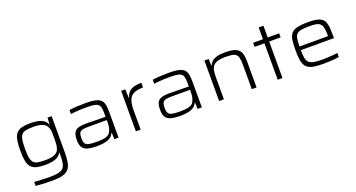

<svg xmlns="http://www.w3.org/2000/svg" viewBox="-50 -1359 4206 2271"><g transform="rotate(-20 2052.5 -224.0)"><path d="M322 210Q283 210 243 209Q203 208 167.5 205.5Q132 203 109 201V151Q139 153 175 155Q211 157 245.5 158Q280 159 309 159Q376 159 416 149Q456 139 476 116Q496 93 502.5 51.5Q509 10 509 -53V-74H505Q490 -44 462.5 -26.5Q435 -9 395 -1Q355 7 302 7Q235 7 191.5 -5Q148 -17 124 -45.5Q100 -74 90.5 -125Q81 -176 81 -255Q81 -333 90.5 -384.5Q100 -436 124.5 -465Q149 -494 192 -506Q235 -518 303 -518Q346 -518 387 -511.5Q428 -505 460 -486Q492 -467 509 -429H513L517 -510H569V-65Q569 12 560.5 64.5Q552 117 526.5 149Q501 181 452 195.5Q403 210 322 210ZM326 -46Q394 -46 434.5 -62Q475 -78 491 -113Q504 -141 506.5 -175.5Q509 -210 509 -255Q509 -300 507.5 -334.5Q506 -369 493 -394Q475 -433 434 -449Q393 -465 326 -465Q266 -465 229 -458Q192 -451 173.5 -429.5Q155 -408 148 -366Q141 -324 141 -255Q141 -186 148 -144.5Q155 -103 173.5 -81.5Q192 -60 229 -53Q266 -46 326 -46Z M951 8Q884 8 839.5 -4Q795 -16 773.5 -47.5Q752 -79 752 -139Q752 -196 766.5 -228.5Q781 -261 818 -274.5Q855 -288 921 -288Q933 -288 960 -287.5Q987 -287 1023 -286.5Q1059 -286 1096.5 -285.5Q1134 -285 1166 -284V-322Q1166 -373 1159 -402Q1152 -431 1131.5 -445Q1111 -459 1073 -463Q1035 -467 973 -467Q946 -467 911 -465.5Q876 -464 844 -461Q812 -458 792 -455V-505Q831 -512 884 -515Q937 -518 998 -518Q1056 -518 1097 -512Q1138 -506 1163 -493Q1188 -480 1202 -458Q1216 -436 1221 -403Q1226 -370 1226 -325V0H1173L1170 -80H1165Q1148 -41 1112 -22Q1076 -3 1033 2.5Q990 8 951 8ZM967 -42Q1004 -42 1038.5 -45.5Q1073 -49 1100 -60.5Q1127 -72 1140 -96Q1155 -123 1160.5 -150Q1166 -177 1166 -211V-243H937Q886 -243 858.5 -236Q831 -229 820.5 -207.5Q810 -186 810 -142Q810 -101 822.5 -79Q835 -57 869 -49.5Q903 -42 967 -42Z M1444 0V-510H1496L1500 -403H1505Q1519 -450 1547 -475Q1575 -500 1614.5 -509Q1654 -518 1701 -518V-459Q1620 -459 1577.5 -435Q1535 -411 1519.5 -362.5Q1504 -314 1504 -242V0Z M1999 8Q1932 8 1887.5 -4Q1843 -16 1821.5 -47.5Q1800 -79 1800 -139Q1800 -196 1814.5 -228.5Q1829 -261 1866 -274.5Q1903 -288 1969 -288Q1981 -288 2008 -287.5Q2035 -287 2071 -286.5Q2107 -286 2144.5 -285.5Q2182 -285 2214 -284V-322Q2214 -373 2207 -402Q2200 -431 2179.5 -445Q2159 -459 2121 -463Q2083 -467 2021 -467Q1994 -467 1959 -465.5Q1924 -464 1892 -461Q1860 -458 1840 -455V-505Q1879 -512 1932 -515Q1985 -518 2046 -518Q2104 -518 2145 -512Q2186 -506 2211 -493Q2236 -480 2250 -458Q2264 -436 2269 -403Q2274 -370 2274 -325V0H2221L2218 -80H2213Q2196 -41 2160 -22Q2124 -3 2081 2.5Q2038 8 1999 8ZM2015 -42Q2052 -42 2086.5 -45.5Q2121 -49 2148 -60.5Q2175 -72 2188 -96Q2203 -123 2208.5 -150Q2214 -177 2214 -211V-243H1985Q1934 -243 1906.5 -236Q1879 -229 1868.5 -207.5Q1858 -186 1858 -142Q1858 -101 1870.5 -79Q1883 -57 1917 -49.5Q1951 -42 2015 -42Z M2492 0V-510H2546L2548 -429H2554Q2565 -454 2586.5 -474Q2608 -494 2648.5 -506Q2689 -518 2756 -518Q2823 -518 2864 -506Q2905 -494 2926.5 -470Q2948 -446 2955.5 -408.5Q2963 -371 2963 -318V0H2903V-301Q2903 -355 2897 -387.5Q2891 -420 2873 -437Q2855 -454 2822 -459.5Q2789 -465 2736 -465Q2668 -465 2630.5 -450Q2593 -435 2576.5 -407.5Q2560 -380 2556 -343.5Q2552 -307 2552 -263V0Z M3229 0V-459H3105V-510H3229V-658H3289V-510H3433V-459H3289V0Z M3798 8Q3731 8 3686 0.5Q3641 -7 3613 -25Q3585 -43 3571 -73Q3557 -103 3551.5 -148Q3546 -193 3546 -254Q3546 -327 3552.5 -377.5Q3559 -428 3582.5 -459Q3606 -490 3657.5 -504Q3709 -518 3798 -518Q3862 -518 3904 -509.5Q3946 -501 3970 -482.5Q3994 -464 4005.5 -433Q4017 -402 4020 -358Q4023 -314 4023 -255V-235H3606Q3606 -177 3612 -139.5Q3618 -102 3638.5 -81Q3659 -60 3699.5 -51.5Q3740 -43 3810 -43Q3840 -43 3874.5 -45Q3909 -47 3942 -49.5Q3975 -52 4000 -56V-6Q3978 -1 3944 2Q3910 5 3872.5 6.5Q3835 8 3798 8ZM3965 -261V-298Q3965 -355 3957 -388.5Q3949 -422 3930 -439Q3911 -456 3878 -461.5Q3845 -467 3796 -467Q3732 -467 3694 -460Q3656 -453 3637 -433.5Q3618 -414 3612 -377.5Q3606 -341 3606 -281H3985Z"/></g></svg>

Font: Saira Expanded Light
Style: Regular
Weight: 300
Width: 7
Designer: Hector Gatti with collaboration of the Omnibus-Type team
Foundry: Omnibus-Type
Version: Version 1.101